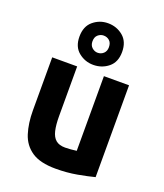

<svg xmlns="http://www.w3.org/2000/svg" viewBox="-146 -889 852 998"><g transform="rotate(20 280.0 -390.0)"><path d="M280 12Q194 12 147.5 -19.5Q101 -51 83.5 -106.5Q66 -162 66 -233V-526H204V-251Q204 -203 211.5 -171Q219 -139 237.5 -123.5Q256 -108 289 -108Q303 -108 320.5 -109.5Q338 -111 352 -113V-526H491V-18Q453 -8 398 2Q343 12 280 12ZM279 -562Q233 -562 197.5 -591Q162 -620 162 -676Q162 -733 197.5 -762.5Q233 -792 279 -792Q327 -792 362.5 -762.5Q398 -733 398 -676Q398 -620 362.5 -591Q327 -562 279 -562ZM279 -629Q298 -629 311.5 -641.5Q325 -654 325 -676Q325 -700 311.5 -712Q298 -724 279 -724Q262 -724 248 -712Q234 -700 234 -676Q234 -654 248 -641.5Q262 -629 279 -629Z"/></g></svg>

Font: Ubuntu Sans Mono
Style: Bold
Weight: 700
Monospace: yes
Designer: Dalton Maag Ltd
Foundry: Dalton Maag Ltd
Version: Version 1.006